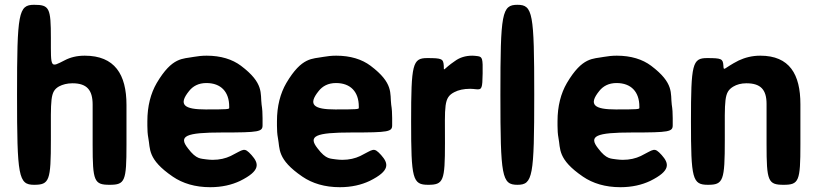

<svg xmlns="http://www.w3.org/2000/svg" viewBox="-20 -770 3408 800"><path d="M282 -423C342 -423 366 -395 366 -334V-167C366 -15 372 0 437 0C501 0 507 -15 507 -167V-333C507 -460 458 -538 333 -538C300 -538 273 -531 250 -519C189 -488 192 -484 192 -611C192 -737 186 -750 122 -750C57 -750 51 -716 51 -375C51 -34 57 0 122 0C186 0 192 -17 192 -188C192 -358 188 -388 226 -410C241 -418 260 -423 282 -423Z M1028 -124C996 -159 996 -147 941 -120C920 -110 895 -104 866 -104C857 -104 848 -105 839 -106C818 -110 799 -104 763 -152C723 -203 752 -218 906 -218C1059 -218 1074 -221 1074 -248V-278C1074 -298 1073 -316 1070 -334C1064 -381 1081 -423 984 -496C948 -523 900 -538 841 -538C822 -538 804 -536 787 -533C742 -524 698 -534 633 -424C608 -381 594 -328 594 -265V-246C594 -228 595 -211 598 -195C607 -150 593 -107 700 -34C741 -6 793 10 856 10C905 10 946 0 980 -16C1067 -59 1059 -89 1028 -124ZM935 -326V-320C935 -315 926 -314 837 -314C748 -314 721 -333 768 -391C784 -411 807 -424 840 -424C901 -424 935 -387 935 -326Z M1568 -124C1536 -159 1536 -147 1481 -120C1460 -110 1435 -104 1406 -104C1397 -104 1388 -105 1379 -106C1358 -110 1339 -104 1303 -152C1263 -203 1292 -218 1446 -218C1599 -218 1614 -221 1614 -248V-278C1614 -298 1613 -316 1610 -334C1604 -381 1621 -423 1524 -496C1488 -523 1440 -538 1381 -538C1362 -538 1344 -536 1327 -533C1282 -524 1238 -534 1173 -424C1148 -381 1134 -328 1134 -265V-246C1134 -228 1135 -211 1138 -195C1147 -150 1133 -107 1240 -34C1281 -6 1333 10 1396 10C1445 10 1486 0 1520 -16C1607 -59 1599 -89 1568 -124ZM1475 -326V-320C1475 -315 1466 -314 1377 -314C1288 -314 1261 -333 1308 -391C1324 -411 1347 -424 1380 -424C1441 -424 1475 -387 1475 -326Z M1948 -538C1919 -538 1895 -530 1876 -516C1824 -481 1830 -468 1829 -497C1827 -525 1821 -528 1760 -528C1699 -528 1693 -504 1693 -264C1693 -24 1699 0 1764 0C1828 0 1834 -16 1834 -173C1834 -330 1828 -363 1873 -386C1890 -395 1912 -400 1939 -400C1947 -400 1956 -399 1965 -398C1988 -396 1990 -402 1991 -464C1992 -526 1990 -533 1971 -536C1963 -537 1955 -538 1948 -538Z M2206 -375C2206 -716 2200 -750 2136 -750C2071 -750 2065 -716 2065 -375C2065 -34 2071 0 2136 0C2200 0 2206 -34 2206 -375Z M2737 -124C2705 -159 2705 -147 2650 -120C2629 -110 2604 -104 2575 -104C2566 -104 2557 -105 2548 -106C2527 -110 2508 -104 2472 -152C2432 -203 2461 -218 2615 -218C2768 -218 2783 -221 2783 -248V-278C2783 -298 2782 -316 2779 -334C2773 -381 2790 -423 2693 -496C2657 -523 2609 -538 2550 -538C2531 -538 2513 -536 2496 -533C2451 -524 2407 -534 2342 -424C2317 -381 2303 -328 2303 -265V-246C2303 -228 2304 -211 2307 -195C2316 -150 2302 -107 2409 -34C2450 -6 2502 10 2565 10C2614 10 2655 0 2689 -16C2776 -59 2768 -89 2737 -124ZM2644 -326V-320C2644 -315 2635 -314 2546 -314C2457 -314 2430 -333 2477 -391C2493 -411 2516 -424 2549 -424C2610 -424 2644 -387 2644 -326Z M3090 -423C3149 -423 3174 -397 3174 -337V-169C3174 -15 3180 0 3245 0C3309 0 3315 -15 3315 -168V-336C3315 -460 3270 -538 3148 -538C3113 -538 3084 -530 3058 -518C2993 -485 2996 -470 2994 -498C2992 -525 2986 -528 2926 -528C2865 -528 2859 -504 2859 -264C2859 -24 2865 0 2930 0C2994 0 3000 -17 3000 -187C3000 -356 2996 -385 3035 -409C3050 -418 3068 -423 3090 -423Z"/></svg>

Font: Asimov Print
Style: A
Weight: 500
Designer: Google
Version: Version 2.000980: 2014